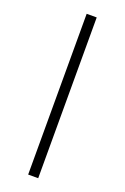

<svg xmlns="http://www.w3.org/2000/svg" viewBox="-152 -768 573 881"><g transform="rotate(20 134.5 -327.5)"><path d="M110 -720H159V65H110Z"/></g></svg>

Font: Gulzar
Style: Regular
Weight: 400
Designer: Borna Izadpanah, Alice Savoie, Simon Cozens, Fiona Ross
Version: Version 1.000;[7b34f74]; ttfautohint (v1.8.4)